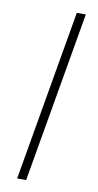

<svg xmlns="http://www.w3.org/2000/svg" viewBox="-83 -749 401 787"><g transform="rotate(10 117.5 -355.5)"><path d="M208.5 -710.9 85.4 0H47.9L170.9 -710.9Z"/></g></svg>

Font: Roboto Condensed ExtraLight
Style: Italic
Weight: 250
Italic angle: -12°
Designer: Christian Robertson
Foundry: Google
Version: Version 3.008; 2023